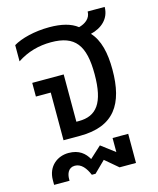

<svg xmlns="http://www.w3.org/2000/svg" viewBox="-117 -666 781 949"><g transform="rotate(-15 273.5 -191.5)"><path d="M510 -584H423C423 -548 393 -528 362 -520C329 -546 281 -558 219 -558C143 -558 74 -540 34 -516V-433C87 -468 145 -484 208 -484C331 -484 376 -424 376 -276C376 -128 331 -72 241 -72H228V-314H67V-244H143V0H227C403 0 467 -100 467 -275C467 -361 451 -429 410 -473C466 -486 510 -524 510 -584ZM380 124 310 71 251 125C233 93 204 67 150 67C93 67 41 106 41 177V201H120V192C120 167 130 136 164 136C197 136 219 165 234 201H253L310 145L376 201H460V52H380Z"/></g></svg>

Font: Noto Sans Thai
Style: Regular
Weight: 400
Designer: Monotype Design Team
Foundry: Monotype Imaging Inc.
Version: Version 1.901